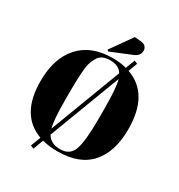

<svg xmlns="http://www.w3.org/2000/svg" viewBox="-222 -1054 1192 1276"><g transform="rotate(30 374.0 -415.5)"><path d="M41 -339Q41 -514 129.5 -612.5Q218 -711 383 -711Q442 -711 488 -698L515 -769L540 -759L514 -690Q707 -622 707 -352Q707 -180 623.5 -85Q540 10 371 10Q308 10 254 -4L225 74L200 64L229 -12Q41 -80 41 -339ZM501 -309V-383Q501 -552 484 -610L277 -64Q306 -11 380 -11Q454 -11 477.5 -77.5Q501 -144 501 -309ZM246 -307Q246 -158 262 -101L468 -645Q441 -690 375 -690Q313 -690 288 -654Q260 -613 254 -562Q246 -492 246 -379ZM323 -743 438 -905 486 -901Q511 -899 522.5 -886Q534 -873 534 -856Q534 -816 490 -798L331 -733Z"/></g></svg>

Font: SVN-Abril Fatface
Style: Regular
Weight: 400
Designer: Veronika Burian, Jos? Scaglione
Foundry: TypeTogether
Version: Version 1.001